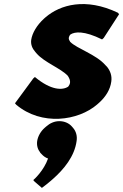

<svg xmlns="http://www.w3.org/2000/svg" viewBox="-20 -557 600 935"><path d="M150 -182 142 -175 53 -54 59 -47C182 57 361 32 454 -49L455 -50L463 -57C495 -86 517 -121 522 -160C526 -188 517 -212 501 -232C500 -233 501 -231 500 -232V-233L493 -240C448 -292 355 -320 322 -353C318 -359 314 -366 315 -373C316 -378 318 -384 323 -389C344 -403 390 -408 477 -365L485 -372L560 -488L554 -495C397 -570 273 -534 202 -473L194 -466C159 -434 137 -396 132 -363C129 -340 137 -321 152 -304L158 -297C196 -253 275 -225 310 -188C317 -177 323 -166 321 -153C320 -147 317 -141 312 -135C285 -117 229 -116 150 -182ZM269 33C245 33 223 43 205 59L197 66C179 82 165 105 161 130C158 152 164 171 176 186V187L183 194C191 203 202 211 214 215C193 274 148 315 142 320L148 327L184 358C199 347 213 336 228 323L236 316C292 267 343 204 353 130C357 105 350 82 336 66L330 59C316 43 294 33 269 33Z"/></svg>

Font: Hussar Woodtype
Style: BlkObl
Weight: 900
Foundry: Cannot Into Space Fonts
Version: Version 1.07